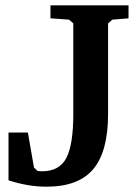

<svg xmlns="http://www.w3.org/2000/svg" viewBox="-20 -691 505 723"><path d="M12 -12V-192H85L108 -60L122 -47Q124 -47 130 -46.5Q136 -46 138 -46Q204 -46 230 -96.5Q256 -147 256 -261V-603L240 -617L170 -622V-671H464V-622L403 -617L387 -603V-262Q387 -121 331.5 -54.5Q276 12 155 12Q86 12 12 -12Z"/></svg>

Font: Khartiya
Style: Bold
Weight: 700
Version: Version 1.0.2